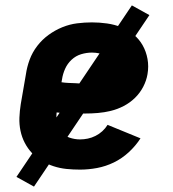

<svg xmlns="http://www.w3.org/2000/svg" viewBox="-20 -621 640 712"><path d="M277 8Q251 8 226.5 5.5Q202 3 179 -4.5Q156 -12 135.5 -24Q115 -36 99 -53Q83 -70 72 -91Q61 -112 56 -136Q51 -160 52 -185Q53 -210 57 -235L76 -345Q80 -373 90 -400Q100 -427 118 -450.5Q136 -474 160 -491.5Q184 -509 211 -520Q238 -531 266 -534.5Q294 -538 321 -538Q349 -538 377 -534Q405 -530 430 -520Q455 -510 475.5 -493Q496 -476 509 -453Q522 -430 527 -402.5Q532 -375 527 -346Q523 -322 511 -299Q499 -276 480.5 -258Q462 -240 439 -228Q416 -216 391.5 -210Q367 -204 343 -202Q319 -200 295 -200Q269 -200 242.5 -200.5Q216 -201 190 -204Q188 -184 191.5 -164.5Q195 -145 207 -131Q219 -117 238 -110.5Q257 -104 277 -104Q291 -104 305.5 -107Q320 -110 334 -117Q348 -124 359.5 -134.5Q371 -145 379 -158L501 -108Q483 -80 457.5 -56.5Q432 -33 402 -18.5Q372 -4 340 2Q308 8 277 8ZM308 -310Q321 -310 334.5 -312.5Q348 -315 360.5 -321.5Q373 -328 382 -339.5Q391 -351 393 -364Q395 -379 389.5 -392Q384 -405 373.5 -412.5Q363 -420 349 -423Q335 -426 321 -426Q301 -426 281 -420Q261 -414 245.5 -399.5Q230 -385 221.5 -366Q213 -347 210 -327L208 -316Q221 -314 233.5 -313.5Q246 -313 258.5 -312.5Q271 -312 283.5 -311Q296 -310 308 -310ZM106 71 41 35 469 -601 534 -565Z"/></svg>

Font: Iosevka Curly Slab HvEx
Style: Italic
Weight: 900
Width: 7
Italic angle: -9°
Monospace: yes
Designer: Belleve Invis
Foundry: Belleve Invis
Version: Version 11.1.0; ttfautohint (v1.8.3)